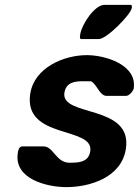

<svg xmlns="http://www.w3.org/2000/svg" viewBox="-20 -760 569 787"><path d="M53 -133C36 -26 173 7 252 7C348 7 478 -32 496 -150C524 -334 228 -279 244 -380C251 -422 285 -427 319 -427H353C378 -414 388 -367 417 -367H497C509 -367 526 -386 528 -397C543 -495 411 -534 336 -534C243 -534 121 -484 104 -376C75 -187 366 -244 350 -140C343 -94 301 -93 265 -93C209 -93 200 -160 158 -160H72C57 -160 54 -141 53 -133ZM309 -620C309 -617 304 -600 313 -600H386C417 -600 516 -700 520 -727C521 -731 522 -740 515 -740H408C367 -740 315 -659 309 -620Z"/></svg>

Font: Asimov Print
Style: CIt
Weight: 500
Designer: Google
Version: Version 2.000980: 2014